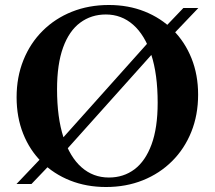

<svg xmlns="http://www.w3.org/2000/svg" viewBox="-20 -737 860 769"><path d="M206.5 -156.5 589 -584 628 -614.5 714.5 -705H774.5L659 -584L614 -548L231.5 -121L192.5 -90.5L106 0H46L161 -121ZM416 -717Q494 -717 559.2 -691Q624.5 -665 672.5 -617.2Q720.5 -569.5 747 -503.5Q773.5 -437.5 773.5 -358Q773.5 -276.5 746.2 -208.8Q719 -141 669.2 -91.5Q619.5 -42 552.2 -15Q485 12 404.5 12Q326.5 12 261 -14Q195.5 -40 147.2 -87.8Q99 -135.5 72.8 -201.5Q46.5 -267.5 46.5 -347.5Q46.5 -428.5 73.8 -496.2Q101 -564 150.8 -613.5Q200.5 -663 268 -690Q335.5 -717 416 -717ZM416 -26Q475 -26 518.8 -59Q562.5 -92 587 -158.5Q611.5 -225 611.5 -325.5Q611.5 -439.5 585.8 -518.2Q560 -597 513.2 -638Q466.5 -679 404 -679Q345.5 -679 301.2 -646.2Q257 -613.5 232.8 -547Q208.5 -480.5 208.5 -379.5Q208.5 -266 234.2 -187Q260 -108 306.5 -67Q353 -26 416 -26Z"/></svg>

Font: Newsreader 60pt SemiBold
Style: Regular
Weight: 600
Designer: Hugues Gentile
Foundry: Production Type
Version: Version 1.003